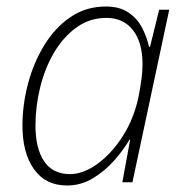

<svg xmlns="http://www.w3.org/2000/svg" viewBox="-20 -560 564 590"><path d="M186 10Q120 10 84.5 -40Q49 -90 49 -174Q49 -238 66 -302.5Q83 -367 116 -421Q149 -475 196.5 -507.5Q244 -540 306 -540Q348 -540 375.5 -521Q403 -502 417.5 -473Q432 -444 438 -416H441L469 -530H500L387 0H356L380 -131H378Q360 -100 331.5 -67.5Q303 -35 266 -12.5Q229 10 186 10ZM195 -25Q236 -25 279.5 -56.5Q323 -88 357.5 -142Q392 -196 406 -264Q412 -296 415 -319Q418 -342 418 -362Q418 -430 388.5 -467.5Q359 -505 307 -505Q256 -505 215.5 -476Q175 -447 146.5 -399Q118 -351 103.5 -292Q89 -233 89 -174Q89 -104 115.5 -64.5Q142 -25 195 -25Z"/></svg>

Font: Noto Sans Disp ExtLt
Style: Italic
Weight: 200
Italic angle: -12°
Designer: Monotype Design Team
Foundry: Monotype Imaging Inc.
Version: Version 2.000;GOOG;noto-source:20170915:90ef993387c0